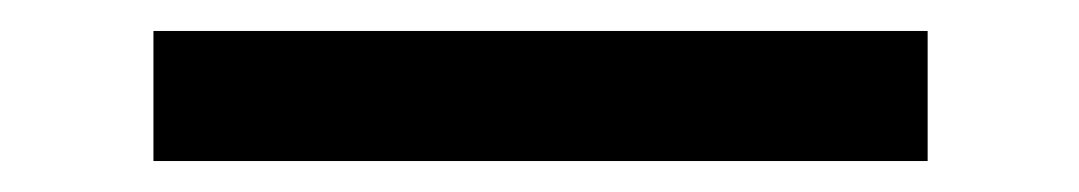

<svg xmlns="http://www.w3.org/2000/svg" viewBox="-20 -20 697 124"><path d="M79.1 0H579.1V84H79.1Z"/></svg>

Font: Oakes Grotesk
Style: SemiBold
Weight: 600
Designer: Samuel Oakes
Foundry: Samuel Oakes
Version: Version 1.0 | wf-rip DC20170320